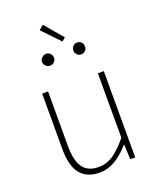

<svg xmlns="http://www.w3.org/2000/svg" viewBox="-164 -994 904 1103"><g transform="rotate(-20 288.0 -442.0)"><path d="M254.9 12.7Q173.8 12.7 134.8 -36.6Q95.7 -85.9 95.7 -188.5V-527.3H131.8V-192.4Q131.8 -104.5 162.1 -62Q192.4 -19.5 257.8 -19.5Q305.7 -19.5 345.7 -45.9Q385.7 -72.3 436.5 -132.8V-527.3H472.7V0H442.4L438.5 -89.8H435.5Q346.7 12.7 254.9 12.7ZM307.6 -768.6 207 -874 234.4 -897.5 329.1 -786.1ZM157.2 -697.3Q157.2 -712.9 168.5 -723.6Q179.7 -734.4 194.3 -734.4Q209 -734.4 219.7 -723.6Q230.5 -712.9 230.5 -697.3Q230.5 -683.6 219.7 -672.9Q209 -662.1 194.3 -662.1Q179.7 -662.1 168.5 -672.9Q157.2 -683.6 157.2 -697.3ZM383.8 -662.1Q369.1 -662.1 358.9 -672.9Q348.6 -683.6 348.6 -697.3Q348.6 -712.9 358.9 -723.6Q369.1 -734.4 383.8 -734.4Q399.4 -734.4 409.7 -724.1Q419.9 -713.9 419.9 -697.3Q419.9 -682.6 409.7 -672.4Q399.4 -662.1 383.8 -662.1Z"/></g></svg>

Font: Gen Shin Gothic ExtraLight
Style: Regular
Weight: 100
Designer: [Source Han Sans]
Ryoko NISHIZUKA  (kana & ideographs); Paul D. Hunt (Latin, Greek & Cyrillic); Wenlong ZHANG  (bopomofo
Version: Version 1.002.20150607